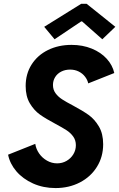

<svg xmlns="http://www.w3.org/2000/svg" viewBox="-20 -958 612 986"><path d="M21.5 -163.6 161.1 -219.2Q165 -192.9 180.9 -169.9Q196.8 -147 221.2 -133.1Q245.6 -119.1 273.4 -119.1Q299.8 -119.1 321.8 -131.8Q343.8 -144.5 356.7 -165.8Q369.6 -187 369.6 -212.4Q369.6 -237.8 356 -256.8Q342.3 -275.9 321.5 -289.3Q300.8 -302.7 264.2 -322.3Q215.3 -348.1 185.1 -369.6Q154.8 -391.1 133.3 -427.2Q111.8 -463.4 111.8 -516.1Q111.8 -578.6 142.3 -626.7Q172.9 -674.8 226.6 -701.2Q280.3 -727.5 347.2 -727.5Q404.3 -727.5 451.4 -708.3Q498.5 -689 528.3 -656Q558.1 -623 566.9 -583L433.1 -529.8Q429.2 -547.9 416.7 -564.2Q404.3 -580.6 384.5 -590.6Q364.7 -600.6 339.8 -600.6Q314.5 -600.6 294.4 -590.3Q274.4 -580.1 263.2 -562Q252 -543.9 252 -521.5Q252 -497.1 265.4 -479Q278.8 -460.9 299.1 -447.8Q319.3 -434.6 355 -416Q404.3 -389.6 435.1 -367.7Q465.8 -345.7 487.8 -308.6Q509.8 -271.5 509.8 -217.3Q509.8 -152.8 478 -101.6Q446.3 -50.3 390.4 -21.2Q334.5 7.8 265.1 7.8Q202.6 7.8 150.1 -15.6Q97.7 -39.1 64.2 -78.1Q30.8 -117.2 21.5 -163.6ZM207 -820.3 397 -938.5H424.8L572.3 -820.3L505.4 -756.3L401.4 -848.1H397L260.3 -756.3Z"/></svg>

Font: Reddit Sans Fudge
Style: Bold
Weight: 700
Italic angle: -11.25°
Designer: Stephen Hutchings
Version: Version 1.013